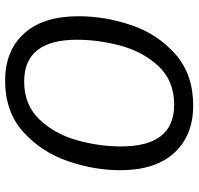

<svg xmlns="http://www.w3.org/2000/svg" viewBox="-32 -708 752 727"><g transform="rotate(-90 343.5 -344.0)"><path d="M646 -422Q646 -321 612 -221.5Q578 -122 502 -55Q426 12 308 12Q194 12 128.5 -60Q63 -132 63 -264Q63 -363 97.5 -463Q132 -563 208 -631.5Q284 -700 402 -700Q516 -700 581 -628Q646 -556 646 -422ZM153 -261Q153 -60 311 -60Q401 -60 456 -118.5Q511 -177 534 -261Q557 -345 557 -428Q557 -628 399 -628Q310 -628 255 -570Q200 -512 176.5 -428Q153 -344 153 -261Z"/></g></svg>

Font: Fira Sans Book
Style: Italic
Weight: 350
Italic angle: -8°
Designer: bBox Type GmbH & Carrois Corporate GbR & Edenspiekermann AG
Foundry: bBox Type GmbH & Carrois Corporate GbR & Edenspiekermann AG
Version: Version 4.301